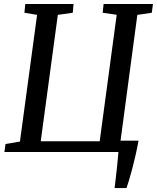

<svg xmlns="http://www.w3.org/2000/svg" viewBox="-20 -763 788 964"><path d="M555.4 181.4Q558.1 159.5 560.7 136.3Q563.4 113.1 566 89.6Q568.6 66.2 570.7 43.5Q572.8 20.8 574.6 0H2.3L7.6 -40L80.1 -52.2L166.2 -688.4L102.7 -699L106.9 -743H349.3L345.4 -699L270.3 -688.4L184.5 -53.7H480.5L565.9 -688.7L495.5 -699L500.2 -743H747.9L742.2 -699L669.6 -688.3L585.2 -56.7H675.5Q668.3 -17.2 659.9 19.5Q651.5 56.1 643.1 87.6Q634.8 119.1 627.5 143Q620.3 166.9 615.2 181.4Z"/></svg>

Font: Merriweather Light
Style: Italic
Weight: 300
Italic angle: -7.8°
Designer: Eben Sorkin
Foundry: Eben Sorkin
Version: Version 2.101